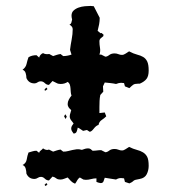

<svg xmlns="http://www.w3.org/2000/svg" viewBox="-20 -617 577 647"><path d="M333 -238 338 -225Q331 -218 322.5 -212.5Q314 -207 312 -196Q304 -194 296 -183.5Q288 -173 282 -173L273 -179L260 -176Q255 -179 251 -182Q247 -185 242 -187Q241 -181 238.5 -174Q236 -167 228 -167Q225 -171 222.5 -175Q220 -179 220 -184Q220 -189 222.5 -193Q225 -197 228 -201Q224 -206 219.5 -212Q215 -218 215 -225Q215 -230 217 -235.5Q219 -241 220 -246Q215 -250 211.5 -255Q208 -260 208 -266Q208 -274 212 -281.5Q216 -289 221 -295Q219 -300 218.5 -306.5Q218 -313 217.5 -320Q217 -327 215 -332.5Q213 -338 208 -341Q198 -334 184 -334Q176 -334 170 -337.5Q164 -341 157 -344L145 -331Q137 -331 131 -337Q125 -343 117 -343Q111 -343 106.5 -339.5Q102 -336 96 -336Q77 -336 69 -354Q69 -362 66.5 -370.5Q64 -379 56 -382Q67 -390 69.5 -401.5Q72 -413 76 -424Q87 -431 103 -431L112 -423Q113 -428 116.5 -432Q120 -436 125 -438Q133 -433 146 -435L159 -428Q165 -430 171 -432Q177 -434 184 -435L193 -428Q206 -428 221 -433L216 -449Q218 -466 221.5 -484Q225 -502 225 -519Q225 -524 221.5 -528Q218 -532 214 -534Q219 -536 220.5 -541Q222 -546 223 -551Q221 -559 221 -564Q221 -575 228 -581.5Q235 -588 245 -591.5Q255 -595 266 -596Q277 -597 285 -597L296 -596L316 -557Q316 -546 314 -535Q312 -524 309 -513L319 -505L322 -506L329 -500L328 -495Q324 -492 319.5 -488Q315 -484 315 -478Q315 -467 317 -455.5Q319 -444 315 -433H321L335 -426Q341 -426 348 -431.5Q355 -437 366 -437Q373 -437 379 -434.5Q385 -432 391 -432Q397 -432 403.5 -436.5Q410 -441 415 -444Q430 -436 442 -433Q454 -430 462.5 -425Q471 -420 476 -410Q481 -400 481 -379Q481 -361 474 -351.5Q467 -342 451 -335H445Q434 -335 429 -331.5Q424 -328 416 -320L401 -326L398 -337L388 -338Q381 -338 371 -334Q362 -336 352.5 -337Q343 -338 333 -339L327 -326L328 -308L318 -297Q316 -287 315.5 -277Q315 -267 315 -256V-236ZM415 -122Q429 -115 441 -112Q453 -109 462 -103.5Q471 -98 476 -88.5Q481 -79 481 -58Q481 -43 474.5 -30Q468 -17 451 -14Q440 -12 436.5 -11Q433 -10 431.5 -9Q430 -8 427.5 -5.5Q425 -3 416 1L401 -4L398 -16L388 -17Q379 -17 371 -12Q361 -14 352 -15Q343 -16 333 -18Q331 -13 329 -6.5Q327 0 319 0Q317 0 312 -1.5Q307 -3 305 -4V-16Q296 -16 287 -13.5Q278 -11 269 -11L261 -12L249 -19Q243 -15 240 -9Q237 -3 233 2Q225 -1 219 -7Q213 -13 208 -19Q202 -17 196 -14.5Q190 -12 184 -12Q174 -12 169.5 -16Q165 -20 157 -22L145 -9Q137 -9 131 -15Q125 -21 118 -21Q112 -21 107 -17.5Q102 -14 96 -14Q77 -14 69 -32Q69 -40 66.5 -49Q64 -58 56 -61Q68 -67 70 -79.5Q72 -92 76 -103Q83 -105 89.5 -107Q96 -109 103 -109L112 -102Q113 -107 117.5 -110Q122 -113 125 -117Q136 -109 145 -113L159 -106Q165 -108 171 -110Q177 -112 184 -113L193 -106Q202 -106 209.5 -108Q217 -110 224 -111.5Q231 -113 238.5 -114Q246 -115 256 -112Q268 -117 277 -117Q282 -117 285.5 -114.5Q289 -112 292 -109Q300 -109 306.5 -110Q313 -111 321 -111L335 -104Q341 -104 348 -109.5Q355 -115 366 -115Q373 -115 379 -112.5Q385 -110 391 -110Q397 -110 403.5 -114.5Q410 -119 415 -122ZM196 -225 200 -232 205 -224 201 -216ZM131 -312 130 -315 136 -322 140 -317 134 -312ZM134 10 130 6 136 0 140 4Z"/></svg>

Font: ErikasBuero
Style: Regular
Weight: 400
Designer: Peter Wiegel
Foundry: Peter Wiegel
Version: Version 1.006